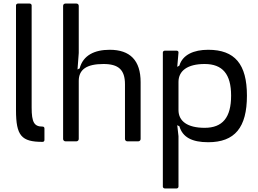

<svg xmlns="http://www.w3.org/2000/svg" viewBox="-20 -795 1454 1080"><path d="M70 -765V-175C70 -31 101 3 219 3C226 3 230 -1 230 -8V-72C230 -79 226 -83 219 -83C173 -83 158 -106 158 -190V-765C158 -770 153 -775 147 -775H81C75 -775 70 -770 70 -765Z M335 -762V-13C335 -6 341 0 348 0H410C417 0 423 -6 423 -13V-340C423 -403 466 -435 562 -435C646 -435 683 -403 683 -321V-13C683 -6 689 0 696 0H758C765 0 771 -6 771 -13V-333C771 -455 712 -515 597 -515C512 -515 447 -484 428 -410L423 -408L416 -404L423 -497V-762C423 -770 417 -775 410 -775H348C341 -775 335 -770 335 -762Z M907 265H974C979 265 984 260 984 255V-29L977 -91L984 -87L989 -85C1007 -23 1060 5 1151 5C1301 5 1369 -78 1369 -257C1369 -434 1301 -515 1151 -515C1070 -515 1007 -487 989 -426L984 -423L977 -419L984 -499C985 -505 980 -510 974 -510H907C901 -510 896 -505 896 -500V255C896 260 901 265 907 265ZM984 -176V-334C984 -397 1035 -435 1131 -435C1232 -435 1280 -378 1280 -257C1280 -134 1232 -76 1131 -76C1035 -76 984 -113 984 -176Z"/></svg>

Font: Aldone Medium
Style: Regular
Weight: 500
Designer: Pietro Gregorini
Version: Version 1.500;FEAKit 1.0